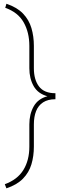

<svg xmlns="http://www.w3.org/2000/svg" viewBox="-20 -800 358 1035"><path d="M162.6 -432.1Q162.6 -370.6 190.2 -334Q217.8 -297.4 278.8 -297.4V-265.1Q238.3 -265.1 212.4 -248.3Q186.5 -231.4 174.6 -201.2Q162.6 -170.9 162.6 -129.4V-9.8Q162.6 41.5 149.4 85.7Q136.2 129.9 103.8 163.1Q71.3 196.3 14.6 215.3L5.9 192.9Q73.7 168.5 106 116.2Q138.2 64 138.2 -9.8V-129.4Q138.2 -184.6 161.4 -226.1Q184.6 -267.6 235.8 -281.2Q184.6 -294.9 161.4 -335.9Q138.2 -377 138.2 -432.1V-552.7Q138.2 -625.5 107.4 -679.7Q76.7 -733.9 8.3 -757.8L14.6 -779.8Q71.3 -760.7 103.8 -727.1Q136.2 -693.4 149.4 -648.7Q162.6 -604 162.6 -552.7Z"/></svg>

Font: Robert Sans Thin
Style: Regular
Weight: 100
Designer: Christian Robertson (extended by Adam Twardoch)
Foundry: Google
Version: Version 12.135;April 2, 2019;FontCreator 11.5.0.2425 64-bit;